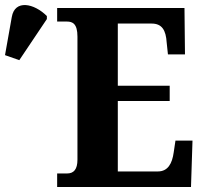

<svg xmlns="http://www.w3.org/2000/svg" viewBox="-30 -746 812 766"><path d="M47 -506 157 -670V-682C106 -733 29 -749 17 -678L-10 -526ZM198 0H732L738 -185H670L663 -138C657 -94 640 -62 600 -62H440V-343H647V-404H440V-652H575C616 -652 632 -626 635 -576L640 -529H708L706 -714H198V-660H237C259 -660 279 -652 279 -600V-109C279 -70 264 -54 238 -54H198Z"/></svg>

Font: Noto Serif Condensed ExtraBold
Style: Regular
Weight: 800
Width: 3
Designer: Monotype Design Team
Foundry: Monotype Imaging Inc.
Version: Version 2.013